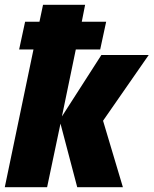

<svg xmlns="http://www.w3.org/2000/svg" viewBox="-23 -783 642 803"><path d="M174 0 230 -266 300 0H491L408 -278L599 -553H401L236 -296L294 -576H396L421 -692H319L333 -763H157L142 -692H82L57 -576H117L-3 0Z"/></svg>

Font: Noto Sans Display SemiCondensed Black
Style: Italic
Weight: 900
Width: 4
Designer: Monotype Design team
Foundry: Monotype Imaging Inc.
Version: 1.000